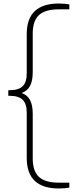

<svg xmlns="http://www.w3.org/2000/svg" viewBox="-20 -838 413 1088"><path d="M102.5 -311Q135 -299.5 150.2 -271Q165.5 -242.5 165.5 -192V60Q165.5 132.5 201.2 164.8Q237 197 311 197H373V225Q348 230 313 230Q222.5 230 177 187Q131.5 144 131.5 56.5V-199.5Q131.5 -250 108.5 -272.5Q85.5 -295 37 -295H27V-327H37Q85.5 -327 108.5 -349.5Q131.5 -372 131.5 -422.5V-644.5Q131.5 -732 177 -775Q222.5 -818 313 -818Q348 -818 373 -813V-785H311Q237 -785 201.2 -752.8Q165.5 -720.5 165.5 -648V-430Q165.5 -379.5 150.2 -351Q135 -322.5 102.5 -311Z"/></svg>

Font: Encode Sans Semi Expanded Thin
Style: Regular
Weight: 250
Width: 6
Designer: Multiple Designers
Foundry: Impallari Type
Version: Version 2.000